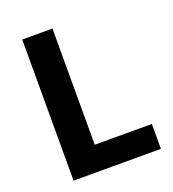

<svg xmlns="http://www.w3.org/2000/svg" viewBox="-131 -814 821 913"><g transform="rotate(-20 279.5 -357.0)"><path d="M85 0V-714H238V-126H527V0Z"/></g></svg>

Font: Noto Sans Thai Looped
Style: Bold
Weight: 700
Designer: Sasikarn Vongin, Ben Mitchell
Foundry: The Fontpad Ltd
Version: Version 1.001; ttfautohint (v1.8.4.7-5d5b)